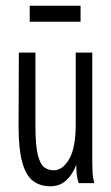

<svg xmlns="http://www.w3.org/2000/svg" viewBox="-20 -641 390 672"><path d="M156 11Q121 11 96 -7.5Q71 -26 58 -72.5Q45 -119 45 -202L46 -457H104V-202Q104 -132 112.5 -98.5Q121 -65 135.5 -55Q150 -45 168 -45Q199 -45 222 -84Q245 -123 245 -205V-457H303V-71Q303 -53 304 -35.5Q305 -18 310 0H255Q250 -17 248.5 -32Q247 -47 247 -64Q234 -30 211.5 -9.5Q189 11 156 11ZM84 -565V-621H262V-565Z"/></svg>

Font: Inconsolata ExtraCondensed
Style: Regular
Weight: 400
Width: 2
Monospace: yes
Designer: Raph Levien, Cyreal, Brenton Simpson
Foundry: Raph Levien, Cyreal, Google
Version: Version 3.000; ttfautohint (v1.8.2.53-6de2)